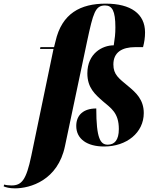

<svg xmlns="http://www.w3.org/2000/svg" viewBox="-161 -795 836 1055"><path d="M-79 240C5 240 157 196 196 8L318 -570C351 -723 362 -765 416 -765C455 -765 473 -736 473 -645C473 -607 470 -586 464 -546C401 -546 319 -501 319 -392C319 -312 362 -276 405 -238C448 -201 492 -176 492 -86C492 -25 468 0 431 0C391 0 368 -33 368 -199C299 -199 258 -164 258 -103C258 -31 318 10 411 10C535 10 629 -66 629 -174C629 -248 585 -287 544 -321C491 -365 462 -385 462 -441C462 -507 509 -536 582 -536H625C632 -563 636 -588 636 -617C636 -719 558 -775 420 -775C282 -775 179 -722 144 -568L136 -536H61L59 -526H133L11 61C-17 195 -42 224 -98 224C-114 224 -129 222 -138 219L-141 229C-130 234 -109 240 -79 240Z"/></svg>

Font: Noto Serif Display Condensed Black
Style: Italic
Weight: 900
Width: 3
Italic angle: -12°
Designer: Monotype Design Team
Foundry: Monotype Imaging Inc.
Version: Version 2.009